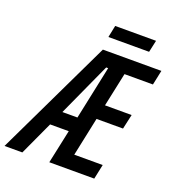

<svg xmlns="http://www.w3.org/2000/svg" viewBox="-219 -985 1005 1104"><g transform="rotate(20 284.0 -433.0)"><path d="M281 -793H530L546 -866H296ZM-66 0H43L138 -206H252L208 0H483L502 -90H328L378 -327H540L560 -417H397L441 -624H615L634 -714H276ZM180 -297 329 -624H341L272 -297Z"/></g></svg>

Font: Noto Sans UI Condensed Medium
Style: Italic
Weight: 500
Width: 3
Italic angle: -12°
Designer: Monotype Design Team
Foundry: Monotype Imaging Inc.
Version: Version 1.901